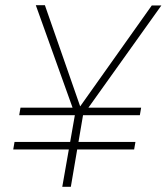

<svg xmlns="http://www.w3.org/2000/svg" viewBox="-20 -720 642 740"><path d="M54 -276H519L524 -305H59ZM31 -144H497L502 -173H36ZM565 -699 289 -310 153 -700H118L269 -279L220 0H253L300 -276L602 -699Z"/></svg>

Font: Jost ExtraLight
Style: Italic
Weight: 250
Italic angle: -5°
Version: Version 3.710